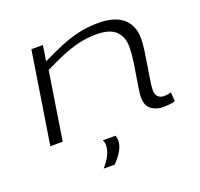

<svg xmlns="http://www.w3.org/2000/svg" viewBox="-130 -690 1096 1050"><g transform="rotate(-20 417.5 -164.5)"><path d="M152 -534H219L205 -444Q264 -473 317.5 -495.5Q371 -518 426 -531Q481 -544 544 -544Q639 -544 687.5 -502Q736 -460 736 -384Q736 -358 730.5 -317Q725 -276 717.5 -232Q710 -188 704.5 -151.5Q699 -115 699 -97Q699 -71 712 -58Q725 -45 746 -45Q770 -45 788 -52L792 1Q777 6 757.5 8Q738 10 723 10Q680 10 652.5 -12Q625 -34 625 -79Q625 -98 630 -133Q635 -168 642.5 -210Q650 -252 655 -292.5Q660 -333 660 -363Q660 -421 625.5 -455Q591 -489 514 -489Q457 -489 407.5 -477Q358 -465 308.5 -444Q259 -423 202 -395L140 0H68ZM348 68H423Q428 84 428 96Q428 126 410 156.5Q392 187 364 215H300Q326 186 341 156Q356 126 356 99Q356 79 348 68Z"/></g></svg>

Font: Georama ExtraExtended Light
Style: Italic
Weight: 300
Width: 8
Italic angle: -9°
Designer: Jean-Baptiste Levee
Foundry: Production Type
Version: Version 1.000